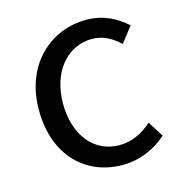

<svg xmlns="http://www.w3.org/2000/svg" viewBox="-90 -638 688 731"><g transform="rotate(-15 254.5 -272.0)"><path d="M306 13C371 13 433 -12 481 -56L442 -117C408 -86 364 -63 314 -63C214 -63 146 -146 146 -271C146 -396 218 -481 316 -481C360 -481 393 -461 425 -432L472 -493C433 -527 384 -557 313 -557C174 -557 51 -452 51 -271C51 -91 162 13 306 13Z"/></g></svg>

Font: Squished Noto Sans CJK JP Regular
Style: Regular
Weight: 400
Designer: Ryoko NISHIZUKA (kana & ideographs); Paul D. Hunt (Latin, Greek & Cyrillic); Wenlong ZHANG (bopomofo); Sandoll Communica
Foundry: Adobe Systems Incorporated
Version: Version 1.004;PS 1.004;hotconv 1.0.82;makeotf.lib2.5.63406